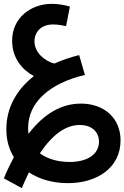

<svg xmlns="http://www.w3.org/2000/svg" viewBox="-20 -557 646 997"><path d="M93 420C106 390 118 363 130 338C188 376 259 394 331 394C481 395 606 316 606 172C606 56 521 -18 403 -19C298 -20 207 35 128 138C127 128 126 118 126 107C126 -26 239 -125 421 -168L391 -271C346 -260 303 -245 262 -227C215 -239 159 -282 159 -342C159 -391 194 -430 255 -430C279 -430 302 -426 323 -421L343 -523C314 -531 283 -537 249 -537C140 -537 42 -464 43 -344C44 -249 101 -191 156 -162C68 -93 12 1 13 116C13 173 28 220 52 259C34 293 16 330 0 369ZM394 92C456 92 494 127 494 179C494 237 444 284 341 284C285 284 228 270 187 239C255 138 324 92 394 92Z"/></svg>

Font: Noto Sans Arabic Cond SemBd
Style: Regular
Weight: 600
Width: 3
Designer: Monotype Design Team, Nadine Chahine, Nizar Qandah and Khaled Hosny
Foundry: Monotype Imaging Inc.
Version: Version 2.012